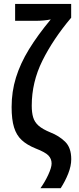

<svg xmlns="http://www.w3.org/2000/svg" viewBox="-20 -780 409 992"><path d="M348.1 42.5Q348.1 77.6 332.3 117.4Q316.4 157.2 293.5 192.4H189Q212.4 159.7 229.5 122.6Q246.6 85.4 246.6 64.9Q246.6 40.5 230.2 23.4Q213.9 6.3 163.6 -13.2Q119.1 -31.2 92 -56.4Q64.9 -81.5 52.5 -122.1Q40 -162.6 40 -227.1Q40 -306.6 62.5 -379.4Q85 -452.1 129.9 -525.4Q174.8 -598.6 242.2 -679.7Q208.5 -672.4 161.1 -672.4H58.1V-759.8H347.7V-688.5Q253.9 -577.1 199 -466.3Q144 -355.5 144 -233.9Q144 -198.2 151.4 -173.6Q158.7 -148.9 179.4 -130.6Q200.2 -112.3 240.7 -95.7Q284.7 -78.6 316.4 -47.9Q348.1 -17.1 348.1 42.5Z"/></svg>

Font: Open Sans Condensed SemiBold
Style: Regular
Weight: 600
Width: 3
Designer: Monotype Design Team
Foundry: Monotype Imaging Inc.
Version: Version 3.000; ttfautohint (v1.8.4)